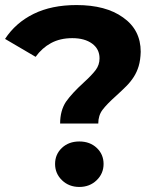

<svg xmlns="http://www.w3.org/2000/svg" viewBox="-21 -732 630 760"><path d="M309 -404Q342 -434 357.5 -454.5Q373 -475 373 -501Q373 -538 343.5 -559.5Q314 -581 265 -581Q217 -581 181 -561.5Q145 -542 120 -507L-1 -578Q41 -642 112 -677Q183 -712 282 -712Q398 -712 466 -663Q536 -614 536 -527Q535 -494 528 -470.5Q521 -447 508.5 -427.5Q496 -408 478.5 -390.5Q461 -373 439 -353Q402 -320 385 -297.5Q368 -275 368 -243H217Q217 -294 240 -329Q264 -363 309 -404ZM197 -83Q197 -121 224 -146.5Q251 -172 293 -172Q335 -172 362 -146.5Q389 -121 389 -83Q389 -45 361.5 -18.5Q334 8 293 8Q252 8 224.5 -18.5Q197 -45 197 -83Z"/></svg>

Font: CMG Sans
Style: Bold
Weight: 700
Designer: Julieta Ulanovsky
Foundry: Julieta Ulanovsky
Version: Version 7.200